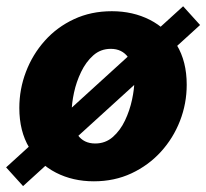

<svg xmlns="http://www.w3.org/2000/svg" viewBox="-37 -577 671 625"><path d="M268.6 13.2Q200.2 13.2 145.3 -14.9Q90.3 -43 58.1 -96.4Q25.9 -149.9 25.9 -225.6Q25.9 -286.6 47.4 -343Q68.8 -399.4 108.6 -444.1Q148.4 -488.8 203.9 -514.6Q259.3 -540.5 327.1 -540.5Q395.5 -540.5 450.7 -512.5Q505.9 -484.4 538.3 -430.7Q570.8 -377 570.8 -301.3Q570.8 -239.7 548.8 -183.3Q526.9 -127 486.6 -82.8Q446.3 -38.6 390.9 -12.7Q335.4 13.2 268.6 13.2ZM272.9 -109.9Q306.2 -109.9 330.3 -131.1Q354.5 -152.3 369.9 -184.8Q385.3 -217.3 392.8 -252.4Q400.4 -287.6 400.4 -315.4Q400.4 -362.3 380.4 -390.1Q360.4 -418 323.7 -418Q290.5 -418 266.6 -396.7Q242.7 -375.5 227.1 -343Q211.4 -310.5 203.9 -275.4Q196.3 -240.2 196.3 -211.9Q196.3 -165 216.1 -137.5Q235.8 -109.9 272.9 -109.9ZM38.1 28.8 -17.1 -32.2 559.1 -556.6 614.3 -495.6Z"/></svg>

Font: Schibsted Grotesk ExtraBold
Style: Italic
Weight: 800
Italic angle: -12°
Designer: Bakken & Baeck AS, Henrik Kongsvoll
Foundry: Schibsted ASA
Version: Version 1.100; ttfautohint (v1.8.4.7-5d5b);gftools[0.9.25]